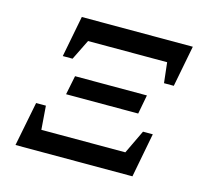

<svg xmlns="http://www.w3.org/2000/svg" viewBox="-82 -624 785 720"><g transform="rotate(15 310.5 -264.0)"><path d="M120 -368 151 -528H582L551 -368H513L504 -447H197L158 -368ZM169 -233 184 -307H463L449 -233ZM35 0 69 -172H107L114 -80H440L484 -172H522L489 0Z"/></g></svg>

Font: Piazzolla SC Medium
Style: Italic
Weight: 500
Italic angle: -11.3°
Designer: Juan Pablo del Peral
Foundry: Huerta Tipografica
Version: Version 1.330